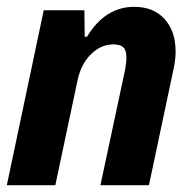

<svg xmlns="http://www.w3.org/2000/svg" viewBox="-23 -542 557 562"><path d="M105 -512H224L225 -434L232 -435Q285 -522 370 -522Q426 -522 458.5 -486.5Q491 -451 491 -391Q491 -367 485 -340L413 0H271L343 -337Q347 -357 347 -373Q347 -395 338 -403.5Q329 -412 309 -412Q272 -412 243 -383Q214 -354 204 -307L139 0H-3Z"/></svg>

Font: Decalotype
Style: Bold Italic
Weight: 700
Italic angle: -12°
Designer: Alfredo Marco Pradil
Foundry: Alfredo Marco Pradil
Version: Version 1.0